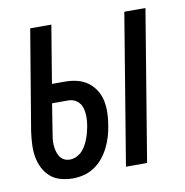

<svg xmlns="http://www.w3.org/2000/svg" viewBox="-65 -583 630 653"><g transform="rotate(-10 250.0 -256.0)"><path d="M320 0 406 -520H479L393 0ZM136 8Q115 8 94.5 2.5Q74 -3 59 -16Q44 -29 34.5 -47.5Q25 -66 21.5 -87Q18 -108 19 -129.5Q20 -151 23 -173L81 -520H154L121 -321H167Q188 -321 208 -316Q228 -311 244 -299.5Q260 -288 271 -270.5Q282 -253 286 -233Q290 -213 289.5 -191.5Q289 -170 285 -148Q282 -129 276.5 -110.5Q271 -92 262 -74Q253 -56 240.5 -40.5Q228 -25 211 -13.5Q194 -2 174.5 3Q155 8 136 8ZM137 -57Q148 -57 159 -62Q170 -67 178 -75Q186 -83 192 -93.5Q198 -104 202 -114.5Q206 -125 209 -136Q212 -147 214 -158Q217 -174 217 -190.5Q217 -207 212.5 -222Q208 -237 195.5 -246.5Q183 -256 166 -256H110L95 -162Q93 -151 91.5 -139.5Q90 -128 90.5 -117.5Q91 -107 93.5 -96Q96 -85 101.5 -76Q107 -67 116 -62Q125 -57 137 -57Z"/></g></svg>

Font: Iosevka
Style: Italic
Weight: 400
Italic angle: -9°
Monospace: yes
Designer: Belleve Invis
Foundry: Belleve Invis
Version: Version 32.5.0; ttfautohint (v1.8.4)